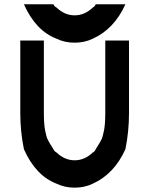

<svg xmlns="http://www.w3.org/2000/svg" viewBox="-20 -853 690 883"><path d="M406.7 -8.3Q369.2 10 323.3 10Q277.5 10 240 -8.3Q144.2 -45 90 -166.7Q73.3 -248.3 73.3 -333.3V-666.7H181.7V-333.3Q181.7 -285 187.1 -255.4Q192.5 -225.8 199.2 -211.7Q205.8 -197.5 225.8 -166.7Q229.2 -157.5 240 -151.7Q277.5 -115.8 323.3 -115.8Q369.2 -115.8 406.7 -151.7Q416.7 -156.7 420 -166.7Q440 -197.5 446.7 -211.7Q453.3 -225.8 458.8 -255.4Q464.2 -285 464.2 -333.3V-666.7H573.3V-333.3Q573.3 -248.3 556.7 -166.7Q505 -52.5 406.7 -8.3ZM406.7 -675Q369.2 -656.7 323.3 -656.7Q277.5 -656.7 240 -675Q144.2 -711.7 90 -833.3H225.8Q229.2 -824.2 240 -818.3Q277.5 -782.5 323.3 -782.5Q369.2 -782.5 406.7 -818.3Q416.7 -823.3 420 -833.3H556.7Q505 -719.2 406.7 -675Z"/></svg>

Font: 0xA000
Style: Bold
Weight: 700
Version: Version 0.1